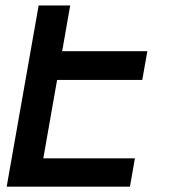

<svg xmlns="http://www.w3.org/2000/svg" viewBox="-20 -698 640 718"><path d="M5 0 124.5 -677.5H242.5L212.5 -506.5H531L512 -399H193.5L142 -106H484.5L466 0Z"/></svg>

Font: JuliaMono SemiBold
Style: Italic
Weight: 600
Italic angle: -9°
Monospace: yes
Designer: cormullion
Foundry: corm
Version: Version 0.056; ttfautohint (v1.8.4)